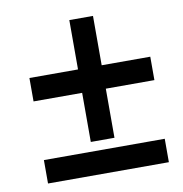

<svg xmlns="http://www.w3.org/2000/svg" viewBox="-72 -683 716 751"><g transform="rotate(-10 286.0 -307.5)"><path d="M346 -419V-615H252V-419H59V-326H252V-131H346V-326H539V-419ZM59 0H539V-93H59Z"/></g></svg>

Font: Noto Sans SemiBold
Style: Italic
Weight: 600
Italic angle: -12°
Designer: Monotype Design Team
Foundry: Monotype Imaging Inc.
Version: Version 2.013